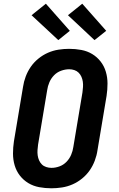

<svg xmlns="http://www.w3.org/2000/svg" viewBox="-20 -1006 640 1034"><path d="M257 8Q223 8 191 2Q159 -4 132.5 -20Q106 -36 87 -60.5Q68 -85 59 -115.5Q50 -146 50 -179Q50 -212 55 -245L104 -538Q108 -566 118.5 -594Q129 -622 146 -646.5Q163 -671 187 -690.5Q211 -710 238.5 -722Q266 -734 295 -738.5Q324 -743 352 -743Q386 -743 418 -737Q450 -731 476.5 -715Q503 -699 522 -674.5Q541 -650 550 -619.5Q559 -589 559 -556Q559 -523 554 -490L505 -197Q501 -169 490.5 -141Q480 -113 463 -88.5Q446 -64 422 -44.5Q398 -25 370.5 -13Q343 -1 314 3.5Q285 8 257 8ZM257 -102Q279 -102 300.5 -110Q322 -118 338 -134.5Q354 -151 363 -172Q372 -193 375 -215L424 -508Q426 -523 427 -537.5Q428 -552 426 -566Q424 -580 418.5 -592.5Q413 -605 403.5 -614.5Q394 -624 380.5 -628.5Q367 -633 353 -633Q331 -633 309 -625Q287 -617 271 -600.5Q255 -584 246 -563Q237 -542 234 -520L185 -227Q183 -212 182 -197.5Q181 -183 183 -169Q185 -155 190.5 -142.5Q196 -130 205.5 -120.5Q215 -111 229 -106.5Q243 -102 257 -102ZM489 -790 346 -924 423 -986 552 -840ZM294 -790 150 -924 227 -986 356 -840Z"/></svg>

Font: Iosevka Aile Extrabold Oblique
Style: Regular
Weight: 800
Italic angle: -9°
Designer: Belleve Invis
Foundry: Belleve Invis
Version: Version 31.1.0; ttfautohint (v1.8.4)